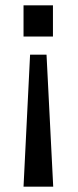

<svg xmlns="http://www.w3.org/2000/svg" viewBox="-20 -537 292 718"><path d="M68 161 92.5 -332.5H154L179 161ZM68 -400.5V-517H178V-400.5Z"/></svg>

Font: Public Sans Thin
Style: Regular
Weight: 400
Version: Version 2.001